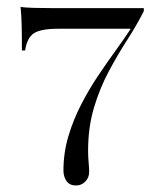

<svg xmlns="http://www.w3.org/2000/svg" viewBox="-20 -439 464 578"><path d="M208.9 119.4Q189.5 119.4 180.2 106Q171 92.7 171 74.2Q171 21 185.9 -29Q200.8 -79 224.6 -125Q248.4 -171 275.8 -211.7Q303.2 -252.4 328.6 -287.5Q354 -322.6 372.6 -350.8V-352.4H154Q102.4 -352.4 81.9 -338.7Q61.3 -325 55.6 -287.1H46Q46 -333.1 45.2 -363.7Q44.4 -394.4 41.9 -418.5Q51.6 -416.1 81 -415.3Q110.5 -414.5 141.1 -414.5H412.9V-405.6Q391.9 -363.7 363.3 -319.4Q334.7 -275 307.7 -224.6Q280.6 -174.2 262.9 -114.9Q245.2 -55.6 245.2 14.5Q245.2 33.9 246.8 49.6Q248.4 65.3 248.4 78.2Q248.4 96 236.7 107.7Q225 119.4 208.9 119.4Z"/></svg>

Font: Playfair 144pt SemiExpanded Light
Style: Regular
Weight: 300
Width: 6
Designer: Claus Eggers Sørensen
Foundry: Claus Eggers Sørensen
Version: Version 2.203